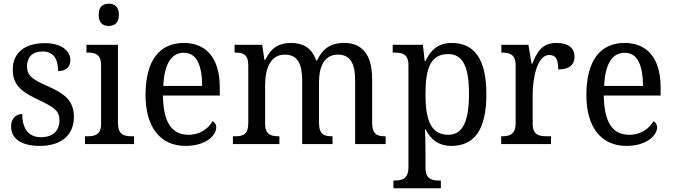

<svg xmlns="http://www.w3.org/2000/svg" viewBox="-20 -778 3634 1037"><path d="M196 10C307 10 379 -45 379 -146C379 -230 336 -269 239 -312C157 -348 126 -368 126 -420C126 -467 152 -500 211 -500C266 -500 294 -462 294 -394C337 -394 360 -417 360 -453C360 -503 313 -545 221 -545C118 -545 49 -495 49 -404C49 -318 93 -284 191 -237C277 -197 301 -177 301 -128C301 -72 266 -37 201 -37C128 -37 100 -92 100 -162C74 -162 40 -146 40 -95C40 -25 100 10 196 10Z M567 -638C598 -638 622 -653 622 -698C622 -743 598 -758 567 -758C536 -758 513 -743 513 -698C513 -653 536 -638 567 -638ZM439 0H704V-42H692C649 -42 617 -51 617 -114V-536H447V-494H453C494 -494 526 -485 526 -426V-109C526 -50 493 -42 451 -42H439Z M982 10C1095 10 1148 -49 1148 -90C1148 -107 1138 -119 1128 -123C1106 -85 1062 -50 998 -50C909 -50 862 -115 860 -262H1167V-306C1167 -464 1094 -546 973 -546C841 -546 766 -451 766 -264C766 -91 846 10 982 10ZM1072 -314H862C867 -430 904 -493 973 -493C1045 -493 1071 -421 1072 -314Z M1238 0H1489V-42H1487C1446 -42 1412 -49 1412 -109V-320C1412 -406 1440 -483 1518 -483C1587 -483 1612 -433 1612 -346V0H1776V-42H1773C1732 -42 1703 -51 1703 -114V-334C1703 -413 1728 -483 1805 -483C1873 -483 1898 -433 1898 -346V0H2063V-42H2060C2019 -42 1990 -51 1990 -114V-350C1990 -487 1933 -546 1839 -546C1779 -546 1728 -527 1693 -452H1687C1664 -522 1613 -546 1553 -546C1493 -546 1448 -527 1413 -455H1408L1396 -536H1247V-494H1250C1291 -494 1321 -485 1321 -426V-114C1321 -51 1292 -42 1251 -42H1238Z M2105 239H2361V197H2353C2313 197 2278 189 2278 130V34C2278 2 2277 -44 2275 -79H2279C2305 -26 2348 10 2418 10C2541 10 2607 -76 2607 -269C2607 -461 2541 -546 2419 -546C2347 -546 2305 -507 2278 -448H2274L2264 -536H2101V-494H2113C2153 -494 2186 -485 2186 -426V125C2186 188 2152 197 2112 197H2105ZM2402 -50C2307 -50 2278 -129 2278 -270C2278 -412 2307 -486 2401 -486C2482 -486 2513 -413 2513 -271C2513 -129 2482 -50 2402 -50Z M2687 0H2956V-42H2931C2891 -42 2857 -50 2857 -109V-270C2857 -353 2881 -481 2946 -481C2982 -481 2995 -458 2995 -403C3058 -403 3083 -431 3083 -472C3083 -518 3051 -546 2985 -546C2906 -546 2880 -495 2855 -434H2851L2834 -536H2688V-494H2691C2731 -494 2765 -485 2765 -426V-114C2765 -51 2732 -42 2690 -42H2687Z M3363 10C3476 10 3529 -49 3529 -90C3529 -107 3519 -119 3509 -123C3487 -85 3443 -50 3379 -50C3290 -50 3243 -115 3241 -262H3548V-306C3548 -464 3475 -546 3354 -546C3222 -546 3147 -451 3147 -264C3147 -91 3227 10 3363 10ZM3453 -314H3243C3248 -430 3285 -493 3354 -493C3426 -493 3452 -421 3453 -314Z"/></svg>

Font: Noto Serif Sinhala SemiCondensed
Style: Regular
Weight: 400
Width: 4
Designer: Jelle Bosma - Monotype Design Team
Foundry: Monotype Imaging Inc.
Version: Version 2.007